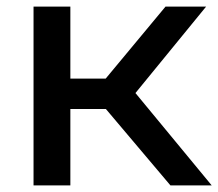

<svg xmlns="http://www.w3.org/2000/svg" viewBox="-20 -564 664 584"><path d="M82 0V-544H194V-325H301.5L483.5 -544H607L392 -281L624 0H498.5L302 -232.5H194V0Z"/></svg>

Font: Encode Sans Expanded Expanded Medium
Style: Regular
Weight: 500
Width: 7
Designer: Multiple Designers
Foundry: Impallari Type
Version: Version 3.000; ttfautohint (v1.8.3) -l 8 -r 50 -G 200 -x 14 